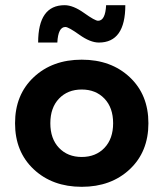

<svg xmlns="http://www.w3.org/2000/svg" viewBox="-20 -710 630 740"><path d="M480 -57.5Q408 10 295 10Q182 10 110 -57.5Q38 -125 38 -235Q38 -345 110 -412.5Q182 -480 295 -480Q408 -480 480 -412.5Q552 -345 552 -235Q552 -125 480 -57.5ZM207.5 -140Q241 -105 295 -105Q349 -105 382.5 -140Q416 -175 416 -235Q416 -295 382.5 -330Q349 -365 295 -365Q241 -365 207.5 -330Q174 -295 174 -235Q174 -175 207.5 -140ZM361 -546Q328 -546 286 -576Q244 -606 232 -606Q204 -606 201 -546H127Q127 -690 229 -690Q262 -690 304 -660Q346 -630 358 -630Q386 -630 389 -690H463Q463 -546 361 -546Z"/></svg>

Font: Gantari
Style: Bold
Weight: 700
Designer: Anugrah Pasau
Foundry: Lafontype
Version: Version 1.000